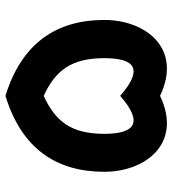

<svg xmlns="http://www.w3.org/2000/svg" viewBox="16 -643 631 703"><g transform="rotate(-90 331.5 -291.5)"><path d="M332 -21C506 62 610 -74 610 -225C610 -401 524 -528 332 -587C139 -528 54 -401 54 -225C54 -74 158 62 332 -21ZM332 -167C234 -81 193 -113 193 -225C193 -346 238 -404 332 -447C425 -404 470 -346 470 -225C470 -111 429 -82 332 -167Z"/></g></svg>

Font: Juman SemiBold
Style: Regular
Weight: 600
Designer: Bandar Raffah (Arabic) Julieta Ulanovsky (Latin)
Foundry: Caramella
Version: Version 5.022;PS 005.022;hotconv 1.0.88;makeotf.lib2.5.64775